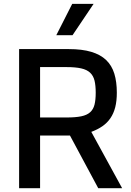

<svg xmlns="http://www.w3.org/2000/svg" viewBox="-20 -984 685 1004"><path d="M79.9 0V-727.3H339.1Q409.1 -727.3 457.2 -712.9Q505.3 -698.5 535 -670.1Q564.6 -641.7 577.8 -598.9Q590.9 -556.1 590.9 -499.3Q590.9 -456 582.6 -423.3Q574.2 -390.6 557.5 -366.1Q540.8 -341.6 515.8 -324.2Q490.8 -306.8 457.4 -294.4L618.6 0H493.6L345.9 -275.2H189.6V0ZM189.6 -369.7H328.8Q375.7 -369.7 405.2 -375.9Q434.7 -382.1 451.3 -397Q468 -411.9 474.3 -437Q480.5 -462 480.5 -499.3Q480.5 -536.9 474.3 -562.5Q468 -588.1 451.2 -603.9Q434.3 -619.7 404.5 -626.4Q374.6 -633.2 327.4 -633.2H189.6ZM274.5 -800.1 357.6 -963.8H469.5L359.4 -800.1Z"/></svg>

Font: Cannonade Med
Style: Regular
Weight: 500
Designer: Rasmus Andersson
Foundry: rsms
Version: Version 3.012;git-f93a4a705